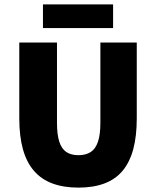

<svg xmlns="http://www.w3.org/2000/svg" viewBox="-20 -844 712 876"><path d="M338 12Q270 12 219 -7Q168 -26 134.5 -65Q101 -104 84.5 -163.5Q68 -223 68 -304V-650H240V-284Q240 -230 250.5 -197.5Q261 -165 282.5 -150.5Q304 -136 338 -136Q372 -136 394 -150.5Q416 -165 427 -197.5Q438 -230 438 -284V-650H604V-304Q604 -223 588 -163.5Q572 -104 539.5 -65Q507 -26 456.5 -7Q406 12 338 12ZM176 -716V-824H496V-716Z"/></svg>

Font: Source Sans 3 Black
Style: Regular
Weight: 900
Designer: Paul D. Hunt
Foundry: Adobe
Version: Version 3.046;hotconv 1.0.118;makeotfexe 2.5.65603